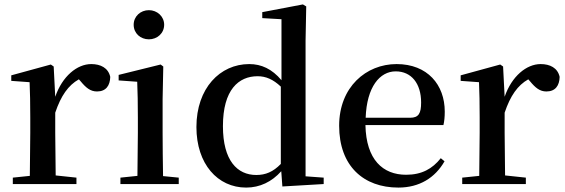

<svg xmlns="http://www.w3.org/2000/svg" viewBox="-20 -833 2558 869"><path d="M114 0H326V-29L232 -39L230 -232V-323C256 -400 289 -447 337 -474L345 -465C369 -436 389 -419 419 -419C460 -419 478 -446 479 -485C470 -526 435 -543 393 -543C329 -543 262 -488 230 -395L223 -532L210 -541L31 -492V-467L114 -461C116 -412 117 -369 117 -301V-232L115 -37L38 -29V0Z M654 -655C691 -655 723 -682 723 -721C723 -759 691 -787 654 -787C616 -787 585 -759 585 -721C585 -682 616 -655 654 -655ZM601 0H789V-29L718 -36C717 -93 716 -177 716 -232V-385L719 -532L707 -541L517 -494V-469L601 -463C603 -414 604 -367 604 -300V-232L602 -37L525 -29V0Z M1258 11 1445 0V-29L1363 -35V-649L1366 -804L1351 -813L1167 -778V-751L1254 -746V-470C1211 -521 1163 -543 1108 -543C976 -543 869 -434 869 -258C869 -91 965 16 1094 16C1156 16 1210 -10 1253 -58ZM1251 -91C1216 -55 1182 -41 1140 -41C1054 -41 989 -106 989 -262C989 -427 1060 -488 1146 -488C1183 -488 1216 -474 1251 -441Z M1783 16C1878 16 1949 -28 1992 -103L1975 -117C1937 -69 1889 -42 1818 -42C1713 -42 1637 -110 1634 -267H1987C1991 -284 1993 -303 1993 -328C1993 -449 1915 -543 1775 -543C1637 -543 1515 -439 1515 -264C1515 -81 1626 16 1783 16ZM1635 -300C1640 -440 1699 -510 1771 -510C1842 -510 1886 -455 1886 -369C1886 -320 1875 -300 1836 -300Z M2148 0H2360V-29L2266 -39L2264 -232V-323C2290 -400 2323 -447 2371 -474L2379 -465C2403 -436 2423 -419 2453 -419C2494 -419 2512 -446 2513 -485C2504 -526 2469 -543 2427 -543C2363 -543 2296 -488 2264 -395L2257 -532L2244 -541L2065 -492V-467L2148 -461C2150 -412 2151 -369 2151 -301V-232L2149 -37L2072 -29V0Z"/></svg>

Font: GenKiMin2 TW SB
Style: Regular
Weight: 600
Version: Version 2.100;PS 2.1;hotconv 16.6.51;makeotf.lib2.5.65220 DE